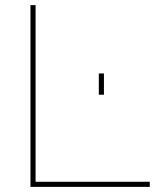

<svg xmlns="http://www.w3.org/2000/svg" viewBox="-20 -730 619 750"><path d="M99 0V-710H119V-20H565V0ZM366 -360V-443H386V-360Z"/></svg>

Font: Raleway-v4020 Thin
Style: Regular
Weight: 250
Designer: Matt McInerney, Pablo Impallari, Rodrigo Fuenzalida
Foundry: Matt McInerney, Pablo Impallari, Rodrigo Fuenzalida
Version: Version 4.020;PS 004.020;hotconv 1.0.88;makeotf.lib2.5.64775